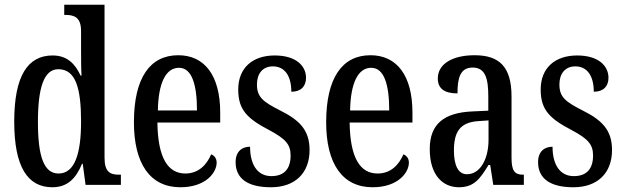

<svg xmlns="http://www.w3.org/2000/svg" viewBox="-20 -780 2631 810"><path d="M201 10C265 10 301 -28 326 -89H329L341 0H490V-43H482C444 -43 421 -55 421 -115V-760H251V-717H257C292 -717 322 -708 322 -649V-567C322 -530 322 -492 324 -461H320C297 -511 263 -546 202 -546C97 -546 40 -460 40 -267C40 -75 97 10 201 10ZM227 -48C165 -48 140 -120 140 -266C140 -409 165 -488 226 -488C299 -488 322 -409 322 -267C322 -133 296 -48 227 -48Z M741 10C847 10 894 -51 894 -94C894 -113 883 -124 871 -129C852 -85 818 -48 762 -48C687 -48 646 -116 644 -263H909V-305C909 -463 842 -547 732 -547C613 -547 545 -452 545 -264C545 -90 613 10 741 10ZM811 -314H646C648 -429 679 -494 735 -494C790 -494 811 -422 811 -314Z M1123 10C1226 10 1286 -51 1286 -147C1286 -233 1242 -274 1160 -315C1089 -351 1064 -371 1064 -424C1064 -469 1088 -500 1131 -500C1179 -500 1209 -463 1209 -393C1250 -393 1271 -416 1271 -452C1271 -502 1229 -546 1139 -546C1047 -546 985 -495 985 -402C985 -316 1024 -279 1116 -231C1183 -195 1206 -172 1206 -124C1206 -69 1180 -37 1125 -37C1065 -37 1035 -87 1035 -161C1003 -161 974 -143 974 -96C974 -26 1026 10 1123 10Z M1552 10C1658 10 1705 -51 1705 -94C1705 -113 1694 -124 1682 -129C1663 -85 1629 -48 1573 -48C1498 -48 1457 -116 1455 -263H1720V-305C1720 -463 1653 -547 1543 -547C1424 -547 1356 -452 1356 -264C1356 -90 1424 10 1552 10ZM1622 -314H1457C1459 -429 1490 -494 1546 -494C1601 -494 1622 -422 1622 -314Z M1916 10C1982 10 2006 -28 2041 -84H2048L2061 0H2190V-43H2187C2151 -43 2138 -59 2138 -115V-373C2138 -500 2085 -547 1982 -547C1890 -547 1827 -511 1827 -449C1827 -407 1854 -386 1910 -386C1910 -452 1922 -495 1974 -495C2028 -495 2040 -448 2040 -373V-313L1974 -310C1853 -305 1793 -257 1793 -151C1793 -41 1848 10 1916 10ZM1950 -45C1912 -45 1895 -84 1895 -145C1895 -223 1920 -264 1998 -269L2041 -272V-191C2041 -107 2005 -45 1950 -45Z M2399 10C2502 10 2562 -51 2562 -147C2562 -233 2518 -274 2436 -315C2365 -351 2340 -371 2340 -424C2340 -469 2364 -500 2407 -500C2455 -500 2485 -463 2485 -393C2526 -393 2547 -416 2547 -452C2547 -502 2505 -546 2415 -546C2323 -546 2261 -495 2261 -402C2261 -316 2300 -279 2392 -231C2459 -195 2482 -172 2482 -124C2482 -69 2456 -37 2401 -37C2341 -37 2311 -87 2311 -161C2279 -161 2250 -143 2250 -96C2250 -26 2302 10 2399 10Z"/></svg>

Font: Noto Serif Bengali ExtraCondensed Medium
Style: Regular
Weight: 500
Width: 2
Designer: Juan Bruce, Universal Thirst, Indian Type Foundry and the Monotype Design Team.
Foundry: Monotype Imaging Inc.
Version: Version 2.003